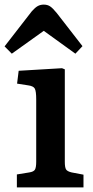

<svg xmlns="http://www.w3.org/2000/svg" viewBox="-38 -813 403 833"><path d="M13.2 -580.1 -18.1 -611.8 100.1 -764.2Q114.3 -780.3 125.7 -786.6Q137.2 -793 151.9 -793Q168 -793 179.4 -785.4Q190.9 -777.8 208 -756.8L319.8 -612.8L289.1 -580.1L151.9 -679.2ZM35.2 0V-56.2L88.9 -64.9Q108.4 -67.9 113.8 -77.4Q119.1 -86.9 119.1 -111.8V-381.8Q119.1 -417 113 -428.5Q106.9 -439.9 83 -442.9L36.1 -450.2L43 -505.9L231 -517.1L243.2 -512.2V-110.8Q243.2 -86.9 248.5 -78.1Q253.9 -69.3 272.9 -64.9L324.2 -55.2V0Z"/></svg>

Font: Literata Book SemiBold
Style: Regular
Weight: 600
Designer: Latin by Veronika Burian and Jose Scaglione. Greek by Irene Vlachou. Cyrillic by Vera Evstafieva
Foundry: TypeTogether
Version: Version 2.003;PS 002.003;hotconv 1.0.88;makeotf.lib2.5.64775